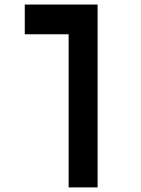

<svg xmlns="http://www.w3.org/2000/svg" viewBox="-20 -606 626 851"><path d="M412.6 224.6H284.2V-454.1H89.8V-585.9H412.6Z"/></svg>

Font: Cascadia Mono
Style: Bold
Weight: 700
Monospace: yes
Designer: Aaron Bell
Foundry: Saja Typeworks
Version: Version 2404.023; ttfautohint (v1.8.4)